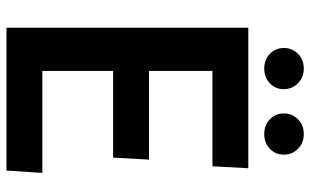

<svg xmlns="http://www.w3.org/2000/svg" viewBox="-198 -736 935 578"><g transform="rotate(90 269.0 -447.5)"><path d="M64 -728H487L481 -620H194V-429H461L455 -321H194V-108H501L494 0H64ZM187 -776Q160 -776 142.5 -793Q125 -810 125 -835Q125 -860 142.5 -877.5Q160 -895 187 -895Q214 -895 231.5 -877Q249 -859 249 -835Q249 -810 231.5 -793Q214 -776 187 -776ZM384 -776Q357 -776 339.5 -793Q322 -810 322 -835Q322 -860 339.5 -877.5Q357 -895 384 -895Q411 -895 428.5 -877.5Q446 -860 446 -835Q446 -810 428.5 -793Q411 -776 384 -776Z"/></g></svg>

Font: Murecho Medium
Style: Regular
Weight: 500
Designer: Neil Summerour
Foundry: Positype
Version: Version 1.010; ttfautohint (v1.8.3)